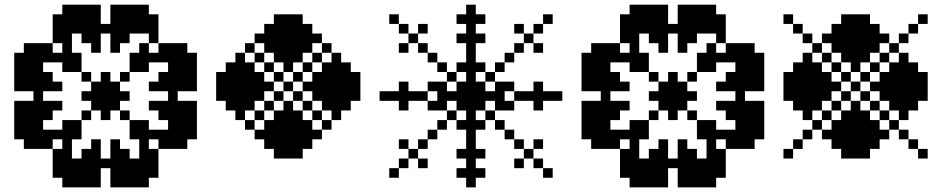

<svg xmlns="http://www.w3.org/2000/svg" viewBox="-20 -812 4082 832"><path d="M250 -791.7H291.7V-750H250ZM291.7 -791.7H333.3V-750H291.7ZM333.3 -791.7H375V-750H333.3ZM375 -791.7H416.7V-750H375ZM208.3 -750H250V-708.3H208.3ZM250 -750H291.7V-708.3H250ZM291.7 -750H333.3V-708.3H291.7ZM333.3 -750H375V-708.3H333.3ZM375 -750H416.7V-708.3H375ZM458.3 -750H500V-708.3H458.3ZM500 -750H541.7V-708.3H500ZM541.7 -750H583.3V-708.3H541.7ZM583.3 -750H625V-708.3H583.3ZM458.3 -791.7H500V-750H458.3ZM500 -791.7H541.7V-750H500ZM541.7 -791.7H583.3V-750H541.7ZM583.3 -791.7H625V-750H583.3ZM625 -750H666.7V-708.3H625ZM625 -708.3H666.7V-666.7H625ZM625 -666.7H666.7V-625H625ZM208.3 -708.3H250V-666.7H208.3ZM208.3 -666.7H250V-625H208.3ZM416.7 -708.3H458.3V-666.7H416.7ZM375 -708.3H416.7V-666.7H375ZM333.3 -708.3H375V-666.7H333.3ZM291.7 -708.3H333.3V-666.7H291.7ZM250 -708.3H291.7V-666.7H250ZM458.3 -708.3H500V-666.7H458.3ZM500 -708.3H541.7V-666.7H500ZM541.7 -708.3H583.3V-666.7H541.7ZM583.3 -708.3H625V-666.7H583.3ZM375 -666.7H416.7V-625H375ZM375 -625H416.7V-583.3H375ZM333.3 -666.7H375V-625H333.3ZM458.3 -625H500V-583.3H458.3ZM458.3 -666.7H500V-625H458.3ZM500 -666.7H541.7V-625H500ZM166.7 -625H208.3V-583.3H166.7ZM125 -625H166.7V-583.3H125ZM83.3 -625H125V-583.3H83.3ZM166.7 -583.3H208.3V-541.7H166.7ZM125 -583.3H166.7V-541.7H125ZM83.3 -583.3H125V-541.7H83.3ZM41.7 -583.3H83.3V-541.7H41.7ZM125 -541.7H166.7V-500H125ZM83.3 -541.7H125V-500H83.3ZM41.7 -541.7H83.3V-500H41.7ZM41.7 -500H83.3V-458.3H41.7ZM83.3 -500H125V-458.3H83.3ZM125 -500H166.7V-458.3H125ZM41.7 -458.3H83.3V-416.7H41.7ZM83.3 -458.3H125V-416.7H83.3ZM83.3 -375H125V-333.3H83.3ZM41.7 -375H83.3V-333.3H41.7ZM83.3 -333.3H125V-291.7H83.3ZM41.7 -333.3H83.3V-291.7H41.7ZM41.7 -291.7H83.3V-250H41.7ZM83.3 -291.7H125V-250H83.3ZM125 -416.7H166.7V-375H125ZM125 -458.3H166.7V-416.7H125ZM125 -333.3H166.7V-291.7H125ZM125 -291.7H166.7V-250H125ZM125 -250H166.7V-208.3H125ZM125 -375H166.7V-333.3H125ZM166.7 -458.3H208.3V-416.7H166.7ZM166.7 -375H208.3V-333.3H166.7ZM166.7 -333.3H208.3V-291.7H166.7ZM166.7 -500H208.3V-458.3H166.7ZM208.3 -458.3H250V-416.7H208.3ZM208.3 -375H250V-333.3H208.3ZM166.7 -250H208.3V-208.3H166.7ZM208.3 -583.3H250V-541.7H208.3ZM250 -666.7H291.7V-625H250ZM250 -625H291.7V-583.3H250ZM250 -583.3H291.7V-541.7H250ZM291.7 -583.3H333.3V-541.7H291.7ZM291.7 -541.7H333.3V-500H291.7ZM250 -541.7H291.7V-500H250ZM333.3 -500H375V-458.3H333.3ZM375 -458.3H416.7V-416.7H375ZM375 -416.7H416.7V-375H375ZM375 -375H416.7V-333.3H375ZM416.7 -375H458.3V-333.3H416.7ZM458.3 -375H500V-333.3H458.3ZM458.3 -416.7H500V-375H458.3ZM458.3 -458.3H500V-416.7H458.3ZM416.7 -458.3H458.3V-416.7H416.7ZM416.7 -416.7H458.3V-375H416.7ZM500 -500H541.7V-458.3H500ZM500 -333.3H541.7V-291.7H500ZM333.3 -333.3H375V-291.7H333.3ZM416.7 -333.3H458.3V-291.7H416.7ZM416.7 -500H458.3V-458.3H416.7ZM500 -416.7H541.7V-375H500ZM333.3 -416.7H375V-375H333.3ZM833.3 -583.3V-541.7H791.7V-583.3ZM833.3 -541.7V-500H791.7V-541.7ZM833.3 -500V-458.3H791.7V-500ZM833.3 -458.3V-416.7H791.7V-458.3ZM791.7 -625V-583.3H750V-625ZM791.7 -583.3V-541.7H750V-583.3ZM791.7 -541.7V-500H750V-541.7ZM791.7 -500V-458.3H750V-500ZM791.7 -458.3V-416.7H750V-458.3ZM750 -208.3V-166.7H708.3V-208.3ZM750 -625V-583.3H708.3V-625ZM708.3 -625V-583.3H666.7V-625ZM750 -416.7V-375H708.3V-416.7ZM750 -458.3V-416.7H708.3V-458.3ZM750 -500V-458.3H708.3V-500ZM750 -541.7V-500H708.3V-541.7ZM750 -583.3V-541.7H708.3V-583.3ZM750 -375V-333.3H708.3V-375ZM750 -333.3V-291.7H708.3V-333.3ZM750 -291.7V-250H708.3V-291.7ZM750 -250V-208.3H708.3V-250ZM708.3 -458.3V-416.7H666.7V-458.3ZM666.7 -458.3V-416.7H625V-458.3ZM708.3 -500V-458.3H666.7V-500ZM666.7 -375V-333.3H625V-375ZM708.3 -375V-333.3H666.7V-375ZM708.3 -333.3V-291.7H666.7V-333.3ZM625 -625V-583.3H583.3V-625ZM708.3 -583.3V-541.7H666.7V-583.3ZM666.7 -583.3V-541.7H625V-583.3ZM625 -583.3V-541.7H583.3V-583.3ZM625 -541.7V-500H583.3V-541.7ZM583.3 -541.7V-500H541.7V-541.7ZM583.3 -583.3V-541.7H541.7V-583.3ZM41.7 -250H83.3V-208.3H41.7ZM83.3 -208.3H125V-166.7H83.3ZM83.3 -250H125V-208.3H83.3ZM125 -208.3H166.7V-166.7H125ZM166.7 -208.3H208.3V-166.7H166.7ZM666.7 -208.3H708.3V-166.7H666.7ZM666.7 -250H708.3V-208.3H666.7ZM625 -250H666.7V-208.3H625ZM583.3 -250H625V-208.3H583.3ZM583.3 -208.3H625V-166.7H583.3ZM583.3 -166.7H625V-125H583.3ZM250 0V-41.7H291.7V0ZM291.7 0V-41.7H333.3V0ZM333.3 0V-41.7H375V0ZM375 0V-41.7H416.7V0ZM208.3 -41.7V-83.3H250V-41.7ZM250 -41.7V-83.3H291.7V-41.7ZM291.7 -41.7V-83.3H333.3V-41.7ZM333.3 -41.7V-83.3H375V-41.7ZM375 -41.7V-83.3H416.7V-41.7ZM458.3 -41.7V-83.3H500V-41.7ZM500 -41.7V-83.3H541.7V-41.7ZM541.7 -41.7V-83.3H583.3V-41.7ZM583.3 -41.7V-83.3H625V-41.7ZM458.3 0V-41.7H500V0ZM500 0V-41.7H541.7V0ZM541.7 0V-41.7H583.3V0ZM583.3 0V-41.7H625V0ZM625 -41.7V-83.3H666.7V-41.7ZM625 -83.3V-125H666.7V-83.3ZM625 -125V-166.7H666.7V-125ZM208.3 -83.3V-125H250V-83.3ZM208.3 -125V-166.7H250V-125ZM416.7 -83.3V-125H458.3V-83.3ZM375 -83.3V-125H416.7V-83.3ZM333.3 -83.3V-125H375V-83.3ZM291.7 -83.3V-125H333.3V-83.3ZM250 -83.3V-125H291.7V-83.3ZM458.3 -83.3V-125H500V-83.3ZM500 -83.3V-125H541.7V-83.3ZM541.7 -83.3V-125H583.3V-83.3ZM583.3 -83.3V-125H625V-83.3ZM375 -125V-166.7H416.7V-125ZM375 -166.7V-208.3H416.7V-166.7ZM333.3 -125V-166.7H375V-125ZM458.3 -166.7V-208.3H500V-166.7ZM458.3 -125V-166.7H500V-125ZM500 -125V-166.7H541.7V-125ZM208.3 -208.3V-250H250V-208.3ZM250 -125V-166.7H291.7V-125ZM250 -166.7V-208.3H291.7V-166.7ZM250 -208.3V-250H291.7V-208.3ZM291.7 -208.3V-250H333.3V-208.3ZM291.7 -250V-291.7H333.3V-250ZM250 -250V-291.7H291.7V-250ZM541.7 -291.7H583.3V-250H541.7ZM541.7 -250H583.3V-208.3H541.7ZM583.3 -291.7H625V-250H583.3ZM750 -375H791.7V-333.3H750ZM750 -333.3H791.7V-291.7H750ZM750 -291.7H791.7V-250H750ZM750 -250H791.7V-208.3H750ZM750 -208.3H791.7V-166.7H750ZM791.7 -375H833.3V-333.3H791.7ZM791.7 -333.3H833.3V-291.7H791.7ZM791.7 -291.7H833.3V-250H791.7ZM791.7 -250H833.3V-208.3H791.7Z M916.7 -500H958.3V-458.3H916.7ZM916.7 -458.3H958.3V-416.7H916.7ZM916.7 -416.7H958.3V-375H916.7ZM958.3 -541.7H1000V-500H958.3ZM958.3 -500H1000V-458.3H958.3ZM958.3 -458.3H1000V-416.7H958.3ZM958.3 -416.7H1000V-375H958.3ZM958.3 -375H1000V-333.3H958.3ZM1000 -541.7H1041.7V-500H1000ZM1000 -500H1041.7V-458.3H1000ZM1000 -458.3H1041.7V-416.7H1000ZM1000 -416.7H1041.7V-375H1000ZM1000 -333.3H1041.7V-291.7H1000ZM1041.7 -500H1083.3V-458.3H1041.7ZM1041.7 -458.3H1083.3V-416.7H1041.7ZM1041.7 -375H1083.3V-333.3H1041.7ZM1041.7 -291.7H1083.3V-250H1041.7ZM1083.3 -500H1125V-458.3H1083.3ZM1083.3 -333.3H1125V-291.7H1083.3ZM1083.3 -250H1125V-208.3H1083.3ZM1125 -708.3H1166.7V-666.7H1125ZM1125 -458.3H1166.7V-416.7H1125ZM1125 -375H1166.7V-333.3H1125ZM1125 -291.7H1166.7V-250H1125ZM1125 -250H1166.7V-208.3H1125ZM1125 -208.3H1166.7V-166.7H1125ZM1125 -666.7H1166.7V-625H1125ZM1166.7 -750H1208.3V-708.3H1166.7ZM1166.7 -708.3H1208.3V-666.7H1166.7ZM1166.7 -625H1208.3V-583.3H1166.7ZM1166.7 -416.7H1208.3V-375H1166.7ZM1166.7 -333.3H1208.3V-291.7H1166.7ZM1166.7 -291.7H1208.3V-250H1166.7ZM1166.7 -250H1208.3V-208.3H1166.7ZM1166.7 -208.3H1208.3V-166.7H1166.7ZM1166.7 -166.7H1208.3V-125H1166.7ZM1166.7 -666.7H1208.3V-625H1166.7ZM1208.3 -750H1250V-708.3H1208.3ZM1208.3 -708.3H1250V-666.7H1208.3ZM1208.3 -666.7H1250V-625H1208.3ZM1208.3 -625H1250V-583.3H1208.3ZM1208.3 -583.3H1250V-541.7H1208.3ZM1208.3 -458.3H1250V-416.7H1208.3ZM1208.3 -375H1250V-333.3H1208.3ZM1208.3 -333.3H1250V-291.7H1208.3ZM1208.3 -291.7H1250V-250H1208.3ZM1208.3 -250H1250V-208.3H1208.3ZM1208.3 -208.3H1250V-166.7H1208.3ZM1208.3 -166.7H1250V-125H1208.3ZM1083.3 -416.7H1125V-375H1083.3ZM1166.7 -500H1208.3V-458.3H1166.7ZM1208.3 -541.7H1250V-500H1208.3ZM1166.7 -583.3H1208.3V-541.7H1166.7ZM1125 -541.7H1166.7V-500H1125ZM1125 -625H1166.7V-583.3H1125ZM1083.3 -666.7H1125V-625H1083.3ZM1041.7 -541.7H1083.3V-500H1041.7ZM1083.3 -583.3H1125V-541.7H1083.3ZM1000 -583.3H1041.7V-541.7H1000ZM1041.7 -625H1083.3V-583.3H1041.7ZM1000 -375H1041.7V-333.3H1000ZM1041.7 -416.7H1083.3V-375H1041.7ZM1083.3 -458.3H1125V-416.7H1083.3ZM1250 -750H1291.7V-708.3H1250ZM1250 -708.3H1291.7V-666.7H1250ZM1250 -666.7H1291.7V-625H1250ZM1250 -625H1291.7V-583.3H1250ZM1250 -583.3H1291.7V-541.7H1250ZM1250 -500H1291.7V-458.3H1250ZM1250 -416.7H1291.7V-375H1250ZM1250 -333.3H1291.7V-291.7H1250ZM1250 -291.7H1291.7V-250H1250ZM1250 -250H1291.7V-208.3H1250ZM1250 -208.3H1291.7V-166.7H1250ZM1250 -166.7H1291.7V-125H1250ZM1291.7 -208.3H1333.3V-166.7H1291.7ZM1291.7 -250H1333.3V-208.3H1291.7ZM1291.7 -291.7H1333.3V-250H1291.7ZM1291.7 -375H1333.3V-333.3H1291.7ZM1333.3 -416.7H1375V-375H1333.3ZM1291.7 -458.3H1333.3V-416.7H1291.7ZM1291.7 -541.7H1333.3V-500H1291.7ZM1291.7 -625H1333.3V-583.3H1291.7ZM1291.7 -666.7H1333.3V-625H1291.7ZM1291.7 -708.3H1333.3V-666.7H1291.7ZM1333.3 -666.7H1375V-625H1333.3ZM1333.3 -583.3H1375V-541.7H1333.3ZM1333.3 -500H1375V-458.3H1333.3ZM1333.3 -333.3H1375V-291.7H1333.3ZM1333.3 -250H1375V-208.3H1333.3ZM1375 -375H1416.7V-333.3H1375ZM1375 -458.3H1416.7V-416.7H1375ZM1416.7 -333.3H1458.3V-291.7H1416.7ZM1375 -541.7H1416.7V-500H1375ZM1375 -625H1416.7V-583.3H1375ZM1416.7 -500H1458.3V-458.3H1416.7ZM1416.7 -458.3H1458.3V-416.7H1416.7ZM1416.7 -416.7H1458.3V-375H1416.7ZM1458.3 -375H1500V-333.3H1458.3ZM1458.3 -416.7H1500V-375H1458.3ZM1458.3 -458.3H1500V-416.7H1458.3ZM1458.3 -500H1500V-458.3H1458.3ZM1500 -458.3H1541.7V-416.7H1500ZM1500 -416.7H1541.7V-375H1500ZM1375 -500H1416.7V-458.3H1375ZM1375 -416.7H1416.7V-375H1375ZM1333.3 -458.3H1375V-416.7H1333.3ZM1416.7 -375H1458.3V-333.3H1416.7ZM1416.7 -541.7H1458.3V-500H1416.7ZM1500 -500H1541.7V-458.3H1500ZM1458.3 -541.7H1500V-500H1458.3ZM1416.7 -583.3H1458.3V-541.7H1416.7ZM1375 -291.7H1416.7V-250H1375Z M1958.3 -458.3H2000V-416.7H1958.3ZM1958.3 -416.7H2000V-375H1958.3ZM1958.3 -375H2000V-333.3H1958.3ZM2000 -375H2041.7V-333.3H2000ZM2041.7 -458.3H2083.3V-416.7H2041.7ZM2000 -458.3H2041.7V-416.7H2000ZM2041.7 -416.7H2083.3V-375H2041.7ZM2041.7 -375H2083.3V-333.3H2041.7ZM2000 -333.3H2041.7V-291.7H2000ZM2000 -291.7H2041.7V-250H2000ZM2000 -250H2041.7V-208.3H2000ZM1958.3 -291.7H2000V-250H1958.3ZM2041.7 -291.7H2083.3V-250H2041.7ZM2000 -208.3H2041.7V-166.7H2000ZM1958.3 -166.7H2000V-125H1958.3ZM2041.7 -166.7H2083.3V-125H2041.7ZM2000 -125H2041.7V-83.3H2000ZM1958.3 -83.3H2000V-41.7H1958.3ZM2041.7 -83.3H2083.3V-41.7H2041.7ZM2000 -41.7H2041.7V0H2000ZM1916.7 -416.7H1958.3V-375H1916.7ZM1875 -458.3H1916.7V-416.7H1875ZM1875 -416.7H1916.7V-375H1875ZM1875 -375H1916.7V-333.3H1875ZM1833.3 -375H1875V-333.3H1833.3ZM1833.3 -458.3H1875V-416.7H1833.3ZM1791.7 -416.7H1833.3V-375H1791.7ZM1708.3 -458.3H1750V-416.7H1708.3ZM1708.3 -375H1750V-333.3H1708.3ZM1666.7 -416.7H1708.3V-375H1666.7ZM1625 -416.7H1666.7V-375H1625ZM2000 -458.3V-500H2041.7V-458.3ZM2000 -500V-541.7H2041.7V-500ZM2000 -541.7V-583.3H2041.7V-541.7ZM1958.3 -500V-541.7H2000V-500ZM2041.7 -500V-541.7H2083.3V-500ZM2000 -583.3V-625H2041.7V-583.3ZM1958.3 -625V-666.7H2000V-625ZM2041.7 -625V-666.7H2083.3V-625ZM2000 -666.7V-708.3H2041.7V-666.7ZM1958.3 -708.3V-750H2000V-708.3ZM2041.7 -708.3V-750H2083.3V-708.3ZM2000 -750V-791.7H2041.7V-750ZM1916.7 -333.3H1958.3V-291.7H1916.7ZM1875 -291.7H1916.7V-250H1875ZM1833.3 -250H1875V-208.3H1833.3ZM1791.7 -208.3H1833.3V-166.7H1791.7ZM1750 -166.7H1791.7V-125H1750ZM1708.3 -125H1750V-83.3H1708.3ZM1791.7 -125H1833.3V-83.3H1791.7ZM1708.3 -208.3H1750V-166.7H1708.3ZM1916.7 -500H1958.3V-458.3H1916.7ZM1875 -541.7H1916.7V-500H1875ZM1833.3 -583.3H1875V-541.7H1833.3ZM1791.7 -625H1833.3V-583.3H1791.7ZM1750 -666.7H1791.7V-625H1750ZM2083.3 -500H2125V-458.3H2083.3ZM2125 -541.7H2166.7V-500H2125ZM2166.7 -583.3H2208.3V-541.7H2166.7ZM2208.3 -625H2250V-583.3H2208.3ZM2125 -416.7H2166.7V-375H2125ZM2083.3 -416.7H2125V-375H2083.3ZM2125 -458.3H2166.7V-416.7H2125ZM2166.7 -458.3H2208.3V-416.7H2166.7ZM2125 -375H2166.7V-333.3H2125ZM2166.7 -375H2208.3V-333.3H2166.7ZM2208.3 -416.7H2250V-375H2208.3ZM2250 -416.7H2291.7V-375H2250ZM2291.7 -458.3H2333.3V-416.7H2291.7ZM2291.7 -375H2333.3V-333.3H2291.7ZM2333.3 -416.7H2375V-375H2333.3ZM2375 -416.7H2416.7V-375H2375ZM2083.3 -333.3H2125V-291.7H2083.3ZM2125 -291.7H2166.7V-250H2125ZM2166.7 -250H2208.3V-208.3H2166.7ZM2208.3 -208.3H2250V-166.7H2208.3ZM2250 -166.7H2291.7V-125H2250ZM2250 -666.7H2291.7V-625H2250ZM1708.3 -708.3H1750V-666.7H1708.3ZM2291.7 -708.3H2333.3V-666.7H2291.7ZM2291.7 -125H2333.3V-83.3H2291.7ZM2208.3 -125H2250V-83.3H2208.3ZM2291.7 -208.3H2333.3V-166.7H2291.7ZM2208.3 -708.3H2250V-666.7H2208.3ZM2291.7 -625H2333.3V-583.3H2291.7ZM1791.7 -708.3H1833.3V-666.7H1791.7ZM1708.3 -625H1750V-583.3H1708.3ZM1666.7 -83.3H1708.3V-41.7H1666.7ZM1666.7 -750H1708.3V-708.3H1666.7ZM2333.3 -750H2375V-708.3H2333.3ZM2333.3 -83.3H2375V-41.7H2333.3ZM2000 -416.7H2041.7V-375H2000ZM1708.3 -416.7H1750V-375H1708.3ZM1750 -416.7H1791.7V-375H1750ZM2291.7 -416.7H2333.3V-375H2291.7ZM2000 -750H2041.7V-708.3H2000ZM2000 -666.7H2041.7V-625H2000ZM2000 -166.7H2041.7V-125H2000ZM2000 -83.3H2041.7V-41.7H2000Z M2708.3 -791.7H2750V-750H2708.3ZM2750 -791.7H2791.7V-750H2750ZM2791.7 -791.7H2833.3V-750H2791.7ZM2833.3 -791.7H2875V-750H2833.3ZM2666.7 -750H2708.3V-708.3H2666.7ZM2708.3 -750H2750V-708.3H2708.3ZM2750 -750H2791.7V-708.3H2750ZM2791.7 -750H2833.3V-708.3H2791.7ZM2833.3 -750H2875V-708.3H2833.3ZM2916.7 -750H2958.3V-708.3H2916.7ZM2958.3 -750H3000V-708.3H2958.3ZM3000 -750H3041.7V-708.3H3000ZM3041.7 -750H3083.3V-708.3H3041.7ZM2916.7 -791.7H2958.3V-750H2916.7ZM2958.3 -791.7H3000V-750H2958.3ZM3000 -791.7H3041.7V-750H3000ZM3041.7 -791.7H3083.3V-750H3041.7ZM3083.3 -750H3125V-708.3H3083.3ZM3083.3 -708.3H3125V-666.7H3083.3ZM3083.3 -666.7H3125V-625H3083.3ZM2666.7 -708.3H2708.3V-666.7H2666.7ZM2666.7 -666.7H2708.3V-625H2666.7ZM2875 -708.3H2916.7V-666.7H2875ZM2833.3 -708.3H2875V-666.7H2833.3ZM2791.7 -708.3H2833.3V-666.7H2791.7ZM2750 -708.3H2791.7V-666.7H2750ZM2708.3 -708.3H2750V-666.7H2708.3ZM2916.7 -708.3H2958.3V-666.7H2916.7ZM2958.3 -708.3H3000V-666.7H2958.3ZM3000 -708.3H3041.7V-666.7H3000ZM3041.7 -708.3H3083.3V-666.7H3041.7ZM2833.3 -666.7H2875V-625H2833.3ZM2833.3 -625H2875V-583.3H2833.3ZM2791.7 -666.7H2833.3V-625H2791.7ZM2916.7 -625H2958.3V-583.3H2916.7ZM2916.7 -666.7H2958.3V-625H2916.7ZM2958.3 -666.7H3000V-625H2958.3ZM2625 -625H2666.7V-583.3H2625ZM2583.3 -625H2625V-583.3H2583.3ZM2541.7 -625H2583.3V-583.3H2541.7ZM2625 -583.3H2666.7V-541.7H2625ZM2583.3 -583.3H2625V-541.7H2583.3ZM2541.7 -583.3H2583.3V-541.7H2541.7ZM2500 -583.3H2541.7V-541.7H2500ZM2583.3 -541.7H2625V-500H2583.3ZM2541.7 -541.7H2583.3V-500H2541.7ZM2500 -541.7H2541.7V-500H2500ZM2500 -500H2541.7V-458.3H2500ZM2541.7 -500H2583.3V-458.3H2541.7ZM2583.3 -500H2625V-458.3H2583.3ZM2500 -458.3H2541.7V-416.7H2500ZM2541.7 -458.3H2583.3V-416.7H2541.7ZM2541.7 -375H2583.3V-333.3H2541.7ZM2500 -375H2541.7V-333.3H2500ZM2541.7 -333.3H2583.3V-291.7H2541.7ZM2500 -333.3H2541.7V-291.7H2500ZM2500 -291.7H2541.7V-250H2500ZM2541.7 -291.7H2583.3V-250H2541.7ZM2583.3 -416.7H2625V-375H2583.3ZM2583.3 -458.3H2625V-416.7H2583.3ZM2583.3 -333.3H2625V-291.7H2583.3ZM2583.3 -291.7H2625V-250H2583.3ZM2583.3 -250H2625V-208.3H2583.3ZM2583.3 -375H2625V-333.3H2583.3ZM2625 -458.3H2666.7V-416.7H2625ZM2625 -375H2666.7V-333.3H2625ZM2625 -333.3H2666.7V-291.7H2625ZM2625 -500H2666.7V-458.3H2625ZM2666.7 -458.3H2708.3V-416.7H2666.7ZM2666.7 -375H2708.3V-333.3H2666.7ZM2625 -250H2666.7V-208.3H2625ZM2666.7 -583.3H2708.3V-541.7H2666.7ZM2708.3 -666.7H2750V-625H2708.3ZM2708.3 -625H2750V-583.3H2708.3ZM2708.3 -583.3H2750V-541.7H2708.3ZM2750 -583.3H2791.7V-541.7H2750ZM2750 -541.7H2791.7V-500H2750ZM2708.3 -541.7H2750V-500H2708.3ZM2791.7 -500H2833.3V-458.3H2791.7ZM2833.3 -458.3H2875V-416.7H2833.3ZM2833.3 -416.7H2875V-375H2833.3ZM2833.3 -375H2875V-333.3H2833.3ZM2875 -375H2916.7V-333.3H2875ZM2916.7 -375H2958.3V-333.3H2916.7ZM2916.7 -416.7H2958.3V-375H2916.7ZM2916.7 -458.3H2958.3V-416.7H2916.7ZM2875 -458.3H2916.7V-416.7H2875ZM2875 -416.7H2916.7V-375H2875ZM2958.3 -500H3000V-458.3H2958.3ZM2958.3 -333.3H3000V-291.7H2958.3ZM2791.7 -333.3H2833.3V-291.7H2791.7ZM2875 -333.3H2916.7V-291.7H2875ZM2875 -500H2916.7V-458.3H2875ZM2958.3 -416.7H3000V-375H2958.3ZM2791.7 -416.7H2833.3V-375H2791.7ZM3291.7 -583.3V-541.7H3250V-583.3ZM3291.7 -541.7V-500H3250V-541.7ZM3291.7 -500V-458.3H3250V-500ZM3291.7 -458.3V-416.7H3250V-458.3ZM3250 -625V-583.3H3208.3V-625ZM3250 -583.3V-541.7H3208.3V-583.3ZM3250 -541.7V-500H3208.3V-541.7ZM3250 -500V-458.3H3208.3V-500ZM3250 -458.3V-416.7H3208.3V-458.3ZM3208.3 -208.3V-166.7H3166.7V-208.3ZM3208.3 -625V-583.3H3166.7V-625ZM3166.7 -625V-583.3H3125V-625ZM3208.3 -416.7V-375H3166.7V-416.7ZM3208.3 -458.3V-416.7H3166.7V-458.3ZM3208.3 -500V-458.3H3166.7V-500ZM3208.3 -541.7V-500H3166.7V-541.7ZM3208.3 -583.3V-541.7H3166.7V-583.3ZM3208.3 -375V-333.3H3166.7V-375ZM3208.3 -333.3V-291.7H3166.7V-333.3ZM3208.3 -291.7V-250H3166.7V-291.7ZM3208.3 -250V-208.3H3166.7V-250ZM3166.7 -458.3V-416.7H3125V-458.3ZM3125 -458.3V-416.7H3083.3V-458.3ZM3166.7 -500V-458.3H3125V-500ZM3125 -375V-333.3H3083.3V-375ZM3166.7 -375V-333.3H3125V-375ZM3166.7 -333.3V-291.7H3125V-333.3ZM3083.3 -625V-583.3H3041.7V-625ZM3166.7 -583.3V-541.7H3125V-583.3ZM3125 -583.3V-541.7H3083.3V-583.3ZM3083.3 -583.3V-541.7H3041.7V-583.3ZM3083.3 -541.7V-500H3041.7V-541.7ZM3041.7 -541.7V-500H3000V-541.7ZM3041.7 -583.3V-541.7H3000V-583.3ZM2500 -250H2541.7V-208.3H2500ZM2541.7 -208.3H2583.3V-166.7H2541.7ZM2541.7 -250H2583.3V-208.3H2541.7ZM2583.3 -208.3H2625V-166.7H2583.3ZM2625 -208.3H2666.7V-166.7H2625ZM3125 -208.3H3166.7V-166.7H3125ZM3125 -250H3166.7V-208.3H3125ZM3083.3 -250H3125V-208.3H3083.3ZM3041.7 -250H3083.3V-208.3H3041.7ZM3041.7 -208.3H3083.3V-166.7H3041.7ZM3041.7 -166.7H3083.3V-125H3041.7ZM2708.3 0V-41.7H2750V0ZM2750 0V-41.7H2791.7V0ZM2791.7 0V-41.7H2833.3V0ZM2833.3 0V-41.7H2875V0ZM2666.7 -41.7V-83.3H2708.3V-41.7ZM2708.3 -41.7V-83.3H2750V-41.7ZM2750 -41.7V-83.3H2791.7V-41.7ZM2791.7 -41.7V-83.3H2833.3V-41.7ZM2833.3 -41.7V-83.3H2875V-41.7ZM2916.7 -41.7V-83.3H2958.3V-41.7ZM2958.3 -41.7V-83.3H3000V-41.7ZM3000 -41.7V-83.3H3041.7V-41.7ZM3041.7 -41.7V-83.3H3083.3V-41.7ZM2916.7 0V-41.7H2958.3V0ZM2958.3 0V-41.7H3000V0ZM3000 0V-41.7H3041.7V0ZM3041.7 0V-41.7H3083.3V0ZM3083.3 -41.7V-83.3H3125V-41.7ZM3083.3 -83.3V-125H3125V-83.3ZM3083.3 -125V-166.7H3125V-125ZM2666.7 -83.3V-125H2708.3V-83.3ZM2666.7 -125V-166.7H2708.3V-125ZM2875 -83.3V-125H2916.7V-83.3ZM2833.3 -83.3V-125H2875V-83.3ZM2791.7 -83.3V-125H2833.3V-83.3ZM2750 -83.3V-125H2791.7V-83.3ZM2708.3 -83.3V-125H2750V-83.3ZM2916.7 -83.3V-125H2958.3V-83.3ZM2958.3 -83.3V-125H3000V-83.3ZM3000 -83.3V-125H3041.7V-83.3ZM3041.7 -83.3V-125H3083.3V-83.3ZM2833.3 -125V-166.7H2875V-125ZM2833.3 -166.7V-208.3H2875V-166.7ZM2791.7 -125V-166.7H2833.3V-125ZM2916.7 -166.7V-208.3H2958.3V-166.7ZM2916.7 -125V-166.7H2958.3V-125ZM2958.3 -125V-166.7H3000V-125ZM2666.7 -208.3V-250H2708.3V-208.3ZM2708.3 -125V-166.7H2750V-125ZM2708.3 -166.7V-208.3H2750V-166.7ZM2708.3 -208.3V-250H2750V-208.3ZM2750 -208.3V-250H2791.7V-208.3ZM2750 -250V-291.7H2791.7V-250ZM2708.3 -250V-291.7H2750V-250ZM3000 -291.7H3041.7V-250H3000ZM3000 -250H3041.7V-208.3H3000ZM3041.7 -291.7H3083.3V-250H3041.7ZM3208.3 -375H3250V-333.3H3208.3ZM3208.3 -333.3H3250V-291.7H3208.3ZM3208.3 -291.7H3250V-250H3208.3ZM3208.3 -250H3250V-208.3H3208.3ZM3208.3 -208.3H3250V-166.7H3208.3ZM3250 -375H3291.7V-333.3H3250ZM3250 -333.3H3291.7V-291.7H3250ZM3250 -291.7H3291.7V-250H3250ZM3250 -250H3291.7V-208.3H3250Z M3375 -500H3416.7V-458.3H3375ZM3375 -458.3H3416.7V-416.7H3375ZM3375 -416.7H3416.7V-375H3375ZM3416.7 -541.7H3458.3V-500H3416.7ZM3416.7 -500H3458.3V-458.3H3416.7ZM3416.7 -458.3H3458.3V-416.7H3416.7ZM3416.7 -416.7H3458.3V-375H3416.7ZM3416.7 -375H3458.3V-333.3H3416.7ZM3458.3 -541.7H3500V-500H3458.3ZM3458.3 -500H3500V-458.3H3458.3ZM3458.3 -458.3H3500V-416.7H3458.3ZM3458.3 -416.7H3500V-375H3458.3ZM3458.3 -333.3H3500V-291.7H3458.3ZM3500 -500H3541.7V-458.3H3500ZM3500 -458.3H3541.7V-416.7H3500ZM3500 -375H3541.7V-333.3H3500ZM3500 -291.7H3541.7V-250H3500ZM3541.7 -500H3583.3V-458.3H3541.7ZM3541.7 -333.3H3583.3V-291.7H3541.7ZM3541.7 -250H3583.3V-208.3H3541.7ZM3583.3 -708.3H3625V-666.7H3583.3ZM3583.3 -458.3H3625V-416.7H3583.3ZM3583.3 -375H3625V-333.3H3583.3ZM3583.3 -291.7H3625V-250H3583.3ZM3583.3 -250H3625V-208.3H3583.3ZM3583.3 -208.3H3625V-166.7H3583.3ZM3583.3 -666.7H3625V-625H3583.3ZM3625 -750H3666.7V-708.3H3625ZM3625 -708.3H3666.7V-666.7H3625ZM3625 -625H3666.7V-583.3H3625ZM3625 -416.7H3666.7V-375H3625ZM3625 -333.3H3666.7V-291.7H3625ZM3625 -291.7H3666.7V-250H3625ZM3625 -250H3666.7V-208.3H3625ZM3625 -208.3H3666.7V-166.7H3625ZM3625 -166.7H3666.7V-125H3625ZM3625 -666.7H3666.7V-625H3625ZM3666.7 -750H3708.3V-708.3H3666.7ZM3666.7 -708.3H3708.3V-666.7H3666.7ZM3666.7 -666.7H3708.3V-625H3666.7ZM3666.7 -625H3708.3V-583.3H3666.7ZM3666.7 -583.3H3708.3V-541.7H3666.7ZM3666.7 -458.3H3708.3V-416.7H3666.7ZM3666.7 -375H3708.3V-333.3H3666.7ZM3666.7 -333.3H3708.3V-291.7H3666.7ZM3666.7 -291.7H3708.3V-250H3666.7ZM3666.7 -250H3708.3V-208.3H3666.7ZM3666.7 -208.3H3708.3V-166.7H3666.7ZM3666.7 -166.7H3708.3V-125H3666.7ZM3541.7 -416.7H3583.3V-375H3541.7ZM3625 -500H3666.7V-458.3H3625ZM3666.7 -541.7H3708.3V-500H3666.7ZM3625 -583.3H3666.7V-541.7H3625ZM3583.3 -541.7H3625V-500H3583.3ZM3583.3 -625H3625V-583.3H3583.3ZM3541.7 -666.7H3583.3V-625H3541.7ZM3500 -541.7H3541.7V-500H3500ZM3541.7 -583.3H3583.3V-541.7H3541.7ZM3458.3 -583.3H3500V-541.7H3458.3ZM3500 -625H3541.7V-583.3H3500ZM3458.3 -375H3500V-333.3H3458.3ZM3500 -416.7H3541.7V-375H3500ZM3541.7 -458.3H3583.3V-416.7H3541.7ZM3708.3 -750H3750V-708.3H3708.3ZM3708.3 -708.3H3750V-666.7H3708.3ZM3708.3 -666.7H3750V-625H3708.3ZM3708.3 -625H3750V-583.3H3708.3ZM3708.3 -583.3H3750V-541.7H3708.3ZM3708.3 -500H3750V-458.3H3708.3ZM3708.3 -416.7H3750V-375H3708.3ZM3708.3 -333.3H3750V-291.7H3708.3ZM3708.3 -291.7H3750V-250H3708.3ZM3708.3 -250H3750V-208.3H3708.3ZM3708.3 -208.3H3750V-166.7H3708.3ZM3708.3 -166.7H3750V-125H3708.3ZM3750 -208.3H3791.7V-166.7H3750ZM3750 -250H3791.7V-208.3H3750ZM3750 -291.7H3791.7V-250H3750ZM3750 -375H3791.7V-333.3H3750ZM3791.7 -416.7H3833.3V-375H3791.7ZM3750 -458.3H3791.7V-416.7H3750ZM3750 -541.7H3791.7V-500H3750ZM3750 -625H3791.7V-583.3H3750ZM3750 -666.7H3791.7V-625H3750ZM3750 -708.3H3791.7V-666.7H3750ZM3791.7 -666.7H3833.3V-625H3791.7ZM3791.7 -583.3H3833.3V-541.7H3791.7ZM3791.7 -500H3833.3V-458.3H3791.7ZM3791.7 -333.3H3833.3V-291.7H3791.7ZM3791.7 -250H3833.3V-208.3H3791.7ZM3833.3 -375H3875V-333.3H3833.3ZM3833.3 -458.3H3875V-416.7H3833.3ZM3875 -333.3H3916.7V-291.7H3875ZM3833.3 -541.7H3875V-500H3833.3ZM3833.3 -625H3875V-583.3H3833.3ZM3875 -500H3916.7V-458.3H3875ZM3875 -458.3H3916.7V-416.7H3875ZM3875 -416.7H3916.7V-375H3875ZM3916.7 -375H3958.3V-333.3H3916.7ZM3916.7 -416.7H3958.3V-375H3916.7ZM3916.7 -458.3H3958.3V-416.7H3916.7ZM3916.7 -500H3958.3V-458.3H3916.7ZM3958.3 -458.3H4000V-416.7H3958.3ZM3958.3 -416.7H4000V-375H3958.3ZM3833.3 -500H3875V-458.3H3833.3ZM3833.3 -416.7H3875V-375H3833.3ZM3791.7 -458.3H3833.3V-416.7H3791.7ZM3875 -375H3916.7V-333.3H3875ZM3875 -541.7H3916.7V-500H3875ZM3958.3 -500H4000V-458.3H3958.3ZM3916.7 -541.7H3958.3V-500H3916.7ZM3875 -583.3H3916.7V-541.7H3875ZM3833.3 -291.7H3875V-250H3833.3ZM3875 -666.7H3916.7V-625H3875ZM3458.3 -666.7H3500V-625H3458.3ZM3458.3 -250H3500V-208.3H3458.3ZM3875 -250H3916.7V-208.3H3875ZM3916.7 -208.3H3958.3V-166.7H3916.7ZM3416.7 -208.3H3458.3V-166.7H3416.7ZM3416.7 -708.3H3458.3V-666.7H3416.7ZM3916.7 -708.3H3958.3V-666.7H3916.7ZM3958.3 -166.7H4000V-125H3958.3ZM3375 -166.7H3416.7V-125H3375ZM3375 -750H3416.7V-708.3H3375ZM3958.3 -750H4000V-708.3H3958.3Z"/></svg>

Font: Yarndings 20
Style: Regular
Weight: 400
Designer: Sarah Cadigan-Fried
Version: Version 1.000; ttfautohint (v1.8.4.7-5d5b)